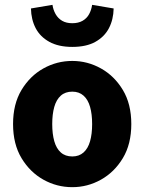

<svg xmlns="http://www.w3.org/2000/svg" viewBox="-20 -762 597 794"><path d="M279 12Q215 12 159.5 -19Q104 -50 69 -108Q34 -166 34 -249Q34 -332 69 -390Q104 -448 159.5 -479Q215 -510 279 -510Q342 -510 397.5 -479Q453 -448 488 -390Q523 -332 523 -249Q523 -166 488 -108Q453 -50 397.5 -19Q342 12 279 12ZM279 -115Q307 -115 325.5 -131.5Q344 -148 352.5 -178Q361 -208 361 -249Q361 -290 352.5 -320Q344 -350 325.5 -366.5Q307 -383 279 -383Q250 -383 231.5 -366.5Q213 -350 204.5 -320Q196 -290 196 -249Q196 -208 204.5 -178Q213 -148 231.5 -131.5Q250 -115 279 -115ZM279 -568Q222 -568 184 -589Q146 -610 127.5 -645.5Q109 -681 108 -727L197 -742Q200 -721 210 -703.5Q220 -686 237 -676Q254 -666 279 -666Q304 -666 321.5 -676Q339 -686 348.5 -703.5Q358 -721 361 -742L450 -727Q449 -681 430.5 -645.5Q412 -610 374.5 -589Q337 -568 279 -568Z"/></svg>

Font: Mada ExtraBold
Style: Regular
Weight: 800
Designer: Khaled Hosny
Version: Version 1.5